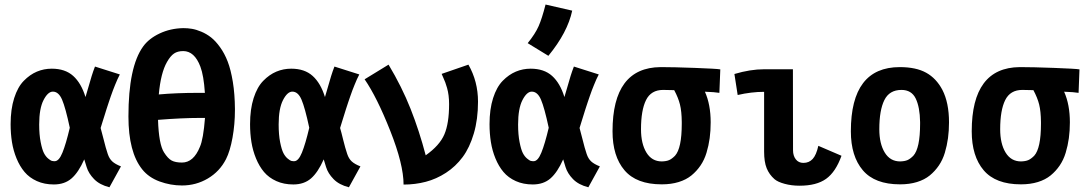

<svg xmlns="http://www.w3.org/2000/svg" viewBox="-20 -794 4698 830"><path d="M415 -240.7Q419.9 -224.6 428.5 -189.5Q437 -154.3 445.8 -128.4Q452.6 -107.9 465.3 -96.2Q478 -84.5 502.9 -74.7L453.1 15.6Q410.6 4.9 386.7 -19.8Q362.8 -44.4 354.5 -71.8Q347.7 -94.2 344.2 -105Q319.3 -48.8 289.3 -22.7Q259.3 3.4 212.9 3.4Q171.9 3.4 139.4 -11.2Q106.9 -25.9 86.2 -50.5Q65.4 -75.2 51.5 -109.1Q37.6 -143.1 31.7 -179.7Q25.9 -216.3 25.9 -257.3Q25.9 -321.8 41.3 -369.9Q56.6 -418 83 -444.8Q109.4 -471.7 139.6 -484.4Q169.9 -497.1 203.6 -497.1Q261.7 -497.1 296.4 -465.8Q331.1 -434.6 349.6 -374.5Q355 -391.6 362.3 -417.7Q369.6 -443.8 376.2 -465.1Q382.8 -486.3 390.6 -506.3L498 -472.2Q492.7 -461.9 487.8 -451.2Q482.9 -440.4 477.5 -427Q472.2 -413.6 468.3 -403.6Q464.4 -393.6 458.7 -377Q453.1 -360.4 450 -351.3Q446.8 -342.3 440.7 -323Q434.6 -303.7 432.4 -296.4Q430.2 -289.1 423.3 -267.6Q416.5 -246.1 415 -240.7ZM149.4 -255.9Q149.4 -211.9 155.8 -179.7Q162.1 -147.5 169.9 -132.3Q177.7 -117.2 188.5 -108.4Q199.2 -99.6 204.1 -98.4Q209 -97.2 212.9 -97.2H216.8Q234.9 -97.2 250 -134.3Q265.1 -171.4 281.7 -241.7Q263.2 -328.6 248.3 -363.3Q233.4 -397.9 208.5 -397.9Q187 -397.9 168.2 -361.3Q149.4 -324.7 149.4 -255.9Z M689 -135.3Q705.6 -108.9 721.9 -100.1Q738.3 -91.3 766.6 -91.3Q816.9 -91.3 844.2 -159.2Q858.9 -191.9 866.2 -284.2H842.8Q767.6 -284.2 663.1 -275.9Q666.5 -170.4 689 -135.3ZM772.5 -672.4Q791.5 -672.4 809.6 -669.4Q827.6 -666.5 850.3 -657Q873 -647.5 892.6 -632.1Q912.1 -616.7 931.4 -589.8Q950.7 -563 964.4 -527.6Q978 -492.2 986.6 -439.7Q995.1 -387.2 995.6 -323.7V-318.4Q995.6 -256.8 985.1 -198.7Q974.6 -140.6 957 -106Q929.7 -52.7 878.7 -22.5Q827.6 7.8 766.6 7.8Q717.3 7.8 669.9 -9.5Q622.6 -26.9 594.7 -62Q535.2 -136.2 535.2 -290.5Q535.2 -504.9 598.6 -592.8Q623.5 -627.4 670.2 -649.4Q716.8 -671.4 772.5 -672.4ZM865.7 -392.6Q860.8 -467.3 846.2 -505.9Q820.8 -573.2 772 -573.2Q748 -573.2 732.4 -562.7Q716.8 -552.2 702.1 -526.4Q674.8 -479 666.5 -385.7Q742.7 -392.6 836.9 -392.6Z M1450.2 -240.7Q1455.1 -224.6 1463.6 -189.5Q1472.2 -154.3 1481 -128.4Q1487.8 -107.9 1500.5 -96.2Q1513.2 -84.5 1538.1 -74.7L1488.3 15.6Q1445.8 4.9 1421.9 -19.8Q1397.9 -44.4 1389.6 -71.8Q1382.8 -94.2 1379.4 -105Q1354.5 -48.8 1324.5 -22.7Q1294.4 3.4 1248 3.4Q1207 3.4 1174.6 -11.2Q1142.1 -25.9 1121.3 -50.5Q1100.6 -75.2 1086.7 -109.1Q1072.8 -143.1 1066.9 -179.7Q1061 -216.3 1061 -257.3Q1061 -321.8 1076.4 -369.9Q1091.8 -418 1118.2 -444.8Q1144.5 -471.7 1174.8 -484.4Q1205.1 -497.1 1238.8 -497.1Q1296.9 -497.1 1331.5 -465.8Q1366.2 -434.6 1384.8 -374.5Q1390.1 -391.6 1397.5 -417.7Q1404.8 -443.8 1411.4 -465.1Q1418 -486.3 1425.8 -506.3L1533.2 -472.2Q1527.8 -461.9 1522.9 -451.2Q1518.1 -440.4 1512.7 -427Q1507.3 -413.6 1503.4 -403.6Q1499.5 -393.6 1493.9 -377Q1488.3 -360.4 1485.1 -351.3Q1481.9 -342.3 1475.8 -323Q1469.7 -303.7 1467.5 -296.4Q1465.3 -289.1 1458.5 -267.6Q1451.7 -246.1 1450.2 -240.7ZM1184.6 -255.9Q1184.6 -211.9 1190.9 -179.7Q1197.3 -147.5 1205.1 -132.3Q1212.9 -117.2 1223.6 -108.4Q1234.4 -99.6 1239.3 -98.4Q1244.1 -97.2 1248 -97.2H1252Q1270 -97.2 1285.2 -134.3Q1300.3 -171.4 1316.9 -241.7Q1298.3 -328.6 1283.4 -363.3Q1268.6 -397.9 1243.7 -397.9Q1222.2 -397.9 1203.4 -361.3Q1184.6 -324.7 1184.6 -255.9Z M1659.7 -514.6Q1717.3 -418.5 1754.9 -323.5Q1792.5 -228.5 1820.3 -122.6Q1880.4 -165 1900.9 -212.9Q1921.4 -260.7 1921.4 -343.8Q1921.4 -363.3 1919.2 -380.9Q1917 -398.4 1912.6 -413.8Q1908.2 -429.2 1905 -437.5Q1901.9 -445.8 1895.8 -459.5Q1889.6 -473.1 1889.2 -474.6L2004.9 -514.6Q2046.4 -441.9 2046.4 -354.5Q2046.4 -278.3 2028.3 -217Q2010.3 -155.8 1980 -115Q1949.7 -74.2 1908 -47.1Q1866.2 -20 1820.6 -8.1Q1774.9 3.9 1724.6 3.9Q1724.6 -83 1667 -228.5Q1609.4 -374 1556.2 -451.2Z M2261.2 -607.4Q2293.9 -647.9 2308.3 -680.7Q2322.8 -713.4 2338.4 -774.4L2453.6 -748Q2433.6 -653.8 2350.6 -552.7ZM2485.4 -240.7Q2490.2 -224.6 2498.8 -189.5Q2507.3 -154.3 2516.1 -128.4Q2522.9 -107.9 2535.6 -96.2Q2548.3 -84.5 2573.2 -74.7L2523.4 15.6Q2481 4.9 2457 -19.8Q2433.1 -44.4 2424.8 -71.8Q2418 -94.2 2414.6 -105Q2389.6 -48.8 2359.6 -22.7Q2329.6 3.4 2283.2 3.4Q2242.2 3.4 2209.7 -11.2Q2177.2 -25.9 2156.5 -50.5Q2135.7 -75.2 2121.8 -109.1Q2107.9 -143.1 2102.1 -179.7Q2096.2 -216.3 2096.2 -257.3Q2096.2 -321.8 2111.6 -369.9Q2127 -418 2153.3 -444.8Q2179.7 -471.7 2210 -484.4Q2240.2 -497.1 2273.9 -497.1Q2332 -497.1 2366.7 -465.8Q2401.4 -434.6 2419.9 -374.5Q2425.3 -391.6 2432.6 -417.7Q2439.9 -443.8 2446.5 -465.1Q2453.1 -486.3 2460.9 -506.3L2568.4 -472.2Q2563 -461.9 2558.1 -451.2Q2553.2 -440.4 2547.9 -427Q2542.5 -413.6 2538.6 -403.6Q2534.7 -393.6 2529.1 -377Q2523.4 -360.4 2520.3 -351.3Q2517.1 -342.3 2511 -323Q2504.9 -303.7 2502.7 -296.4Q2500.5 -289.1 2493.7 -267.6Q2486.8 -246.1 2485.4 -240.7ZM2219.7 -255.9Q2219.7 -211.9 2226.1 -179.7Q2232.4 -147.5 2240.2 -132.3Q2248 -117.2 2258.8 -108.4Q2269.5 -99.6 2274.4 -98.4Q2279.3 -97.2 2283.2 -97.2H2287.1Q2305.2 -97.2 2320.3 -134.3Q2335.4 -171.4 2352.1 -241.7Q2333.5 -328.6 2318.6 -363.3Q2303.7 -397.9 2278.8 -397.9Q2257.3 -397.9 2238.5 -361.3Q2219.7 -324.7 2219.7 -255.9Z M3027.3 -397.5Q3052.2 -341.8 3052.2 -265.1Q3052.2 -229 3047.9 -196.8Q3043.5 -164.6 3034.2 -133.8Q3024.9 -103 3008.3 -78.6Q2991.7 -54.2 2969 -35.6Q2946.3 -17.1 2913.8 -7.1Q2881.3 2.9 2841.3 2.9H2840.3Q2731.4 2.9 2679.7 -57.9Q2627.9 -118.7 2627.9 -226.6Q2627.9 -502 2835.4 -503.9H2839.4Q2890.1 -503.9 2983.2 -500.5Q3076.2 -497.1 3093.8 -494.1L3089.8 -392.6Q3070.3 -396 3027.3 -397.5ZM2897.9 -120.6Q2927.2 -152.8 2927.2 -258.8V-266.6Q2926.8 -313 2919.4 -342.3Q2912.1 -371.6 2894.5 -404.3Q2857.9 -405.3 2846.7 -405.3Q2794.4 -405.3 2772.7 -361.3Q2751 -317.4 2751 -235.4Q2751 -172.9 2774.4 -134.5Q2797.9 -96.2 2840.8 -96.2Q2860.4 -96.7 2872.3 -101.8Q2884.3 -106.9 2897.9 -120.6Z M3283.2 -494.6H3407.7Q3407.7 -494.6 3408.2 -144.5Q3408.2 -120.6 3420.2 -105.2Q3432.1 -89.8 3453.1 -89.8Q3477.5 -89.8 3493.2 -106.9Q3508.8 -124 3517.6 -163.6L3617.7 -120.6Q3592.8 -50.8 3551.3 -21Q3509.8 8.8 3436.5 8.8Q3401.9 8.8 3372.1 0.7Q3342.3 -7.3 3328.1 -19.5Q3305.2 -39.6 3294.2 -66.9Q3283.2 -94.2 3283.2 -138.7V-397Q3228 -397 3168.9 -383.3L3154.8 -474.1Q3223.6 -494.6 3283.2 -494.6Z M3928.2 -120.6Q3957.5 -152.8 3957.5 -258.8Q3957.5 -258.8 3957.5 -266.6Q3956.5 -331.1 3938.5 -368.2Q3920.4 -405.3 3877 -405.3Q3824.7 -405.3 3803 -361.3Q3781.2 -317.4 3781.2 -235.4Q3781.2 -172.9 3804.7 -134.5Q3828.1 -96.2 3871.1 -96.2Q3890.6 -96.7 3902.6 -101.8Q3914.6 -106.9 3928.2 -120.6ZM3870.6 2.9Q3761.7 2.9 3710 -57.9Q3658.2 -118.7 3658.2 -226.6Q3658.2 -503.9 3869.6 -503.9Q3939.9 -503.9 3983.6 -479.7Q4027.3 -455.6 4053.7 -405.8Q4082.5 -350.1 4082.5 -265.1Q4082.5 -229 4078.1 -196.8Q4073.7 -164.6 4064.5 -133.8Q4055.2 -103 4038.6 -78.6Q4022 -54.2 3999.3 -35.6Q3976.6 -17.1 3944.1 -7.1Q3911.6 2.9 3871.6 2.9Z M4580.1 -397.5Q4605 -341.8 4605 -265.1Q4605 -229 4600.6 -196.8Q4596.2 -164.6 4586.9 -133.8Q4577.6 -103 4561 -78.6Q4544.4 -54.2 4521.7 -35.6Q4499 -17.1 4466.6 -7.1Q4434.1 2.9 4394 2.9H4393.1Q4284.2 2.9 4232.4 -57.9Q4180.7 -118.7 4180.7 -226.6Q4180.7 -502 4388.2 -503.9H4392.1Q4442.9 -503.9 4535.9 -500.5Q4628.9 -497.1 4646.5 -494.1L4642.6 -392.6Q4623 -396 4580.1 -397.5ZM4450.7 -120.6Q4480 -152.8 4480 -258.8V-266.6Q4479.5 -313 4472.2 -342.3Q4464.8 -371.6 4447.3 -404.3Q4410.6 -405.3 4399.4 -405.3Q4347.2 -405.3 4325.4 -361.3Q4303.7 -317.4 4303.7 -235.4Q4303.7 -172.9 4327.1 -134.5Q4350.6 -96.2 4393.6 -96.2Q4413.1 -96.7 4425 -101.8Q4437 -106.9 4450.7 -120.6Z"/></svg>

Font: Fantasque Sans Mono
Style: Bold
Weight: 700
Monospace: yes
Designer: Jany Belluz
Version: Version 1.8.0 ; ttfautohint (v1.8.2)